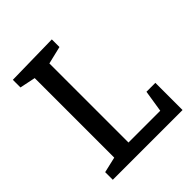

<svg xmlns="http://www.w3.org/2000/svg" viewBox="-194 -822 944 944"><g transform="rotate(-45 277.5 -350.0)"><path d="M468 -189H530V0H45V-53L127 -72V-625L45 -642V-695L321 -700V-647L229 -625V-75H450Z"/></g></svg>

Font: Bitter Medium
Style: Regular
Weight: 500
Designer: Sol Matas, and Bitter project Authors
Foundry: Sol Matas
Version: Version 2.001